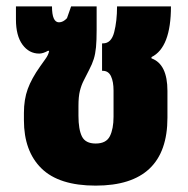

<svg xmlns="http://www.w3.org/2000/svg" viewBox="-20 -568 589 602"><path d="M280 14Q165 14 110 -40Q55 -94 55 -191V-214Q55 -256 67 -289Q79 -322 106 -360Q112 -369 122 -382.5Q132 -396 134 -408L131 -409Q115 -400 103 -400Q71 -400 50.5 -428Q30 -456 30 -507V-548H143Q143 -498 165 -498Q178 -498 190 -511L203 -548H283V-474Q283 -441 281 -420Q279 -399 274 -383Q269 -367 259 -348Q250 -330 242.5 -315.5Q235 -301 230.5 -283Q226 -265 226 -236V-205Q226 -162 237 -140Q248 -118 280 -118Q313 -118 324.5 -141Q336 -164 336 -202V-284Q336 -312 328 -329Q320 -346 302 -346H300V-432H303Q329 -432 338 -467Q347 -502 347 -548H516Q516 -419 455 -389V-385Q505 -367 505 -283V-199Q505 14 280 14Z"/></svg>

Font: Noto Sans Thai Cond Blk
Style: Regular
Weight: 900
Width: 3
Designer: Monotype Design Team
Foundry: Monotype Imaging Inc.
Version: Version 2.002; ttfautohint (v1.8.4.7-5d5b)